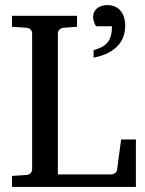

<svg xmlns="http://www.w3.org/2000/svg" viewBox="-20 -733 570 753"><path d="M400 -713C370 -713 345 -696 345 -666C345 -656 352 -630 360 -630H419C419 -569 394 -550 347 -536V-507C412 -519 471 -555 471 -632C471 -681 446 -713 400 -713ZM27 0H513V-186H455L439 -66C438 -57 427 -49 417 -49H207V-602C207 -614 217 -623 229 -624L282 -628V-671H27V-628L85 -624C97 -623 106 -614 106 -602V-69C106 -57 97 -48 85 -47L27 -43Z"/></svg>

Font: Veleka
Style: Regular
Weight: 400
Designer: Stefan Peev, Context Ltd, 2016; SIL International, 1997-2014.
Foundry: Stefan Peev, Context Ltd, 2016
Version: Version 1.000